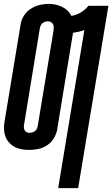

<svg xmlns="http://www.w3.org/2000/svg" viewBox="-25 -765 579 990"><path d="M275 205 410 -610Q396 -605 381.5 -601.5Q367 -598 352 -596Q352 -595 352 -594Q352 -593 351 -593L270 -98Q266 -74 252.5 -52Q239 -30 218 -16Q197 -2 173 3Q149 8 125 8Q105 8 85.5 4.5Q66 1 49.5 -8Q33 -17 20.5 -31.5Q8 -46 2 -64Q-4 -82 -4.5 -102Q-5 -122 -1 -142L81 -637Q84 -661 97.5 -683Q111 -705 132.5 -719Q154 -733 178 -739Q202 -745 226 -745Q245 -745 262.5 -741Q280 -737 295.5 -729.5Q311 -722 323.5 -710Q336 -698 343 -683Q368 -687 391 -700.5Q414 -714 431 -735H534L378 205ZM127 -80Q134 -80 141 -82Q148 -84 154 -88Q160 -92 163.5 -98.5Q167 -105 169 -112L251 -607Q252 -615 252 -624Q252 -633 248.5 -640Q245 -647 238 -651Q231 -655 222 -655Q215 -655 208.5 -653Q202 -651 196 -647Q190 -643 186.5 -636.5Q183 -630 181 -623L100 -128Q98 -120 98 -111.5Q98 -103 101 -95.5Q104 -88 111.5 -84Q119 -80 127 -80Z"/></svg>

Font: Iosevka Curly Oblique
Style: Bold
Weight: 700
Italic angle: -9°
Monospace: yes
Designer: Belleve Invis
Foundry: Belleve Invis
Version: Version 11.1.0; ttfautohint (v1.8.3)